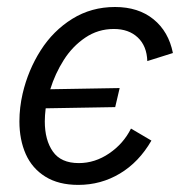

<svg xmlns="http://www.w3.org/2000/svg" viewBox="-20 -516 516 546"><path d="M35.2 -170.9Q35.2 -210 44.4 -250Q60.1 -316.9 95.7 -372.8Q131.3 -428.7 185.5 -462.4Q239.7 -496.1 307.1 -496.1Q373.5 -496.1 416.5 -461.2Q459.5 -426.3 471.7 -365.2L398.9 -342.3Q397.5 -385.3 371.8 -409.4Q346.2 -433.6 303.7 -433.6Q258.8 -433.6 222.4 -408.9Q186 -384.3 161.4 -345.5Q136.7 -306.6 123 -262.2L320.3 -265.6L307.6 -211.4L109.9 -208Q107.4 -187 107.4 -170.9Q107.4 -117.7 130.4 -85Q153.3 -52.2 204.1 -52.2Q250 -52.2 290.5 -79.8Q331.1 -107.4 352.5 -150.4L410.6 -116.2Q375 -54.7 321 -22.5Q267.1 9.8 202.6 9.8Q146.5 9.8 108.9 -13.7Q71.3 -37.1 53.2 -77.9Q35.2 -118.7 35.2 -170.9Z"/></svg>

Font: Acari Sans
Style: Italic
Weight: 400
Italic angle: -13°
Designer: Alfredo Marco Pradil and Stefan Peev
Foundry: Hanken Design Co.
Version: Version 1.045;January 11, 2019;FontCreator 11.5.0.2425 64-bi